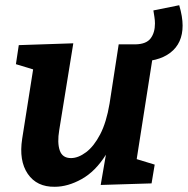

<svg xmlns="http://www.w3.org/2000/svg" viewBox="-20 -704 720 736"><path d="M190 12Q121 13 86.5 -37.5Q52 -88 65 -172L107 -438L41 -458L52 -531L261 -538L207 -205Q199 -157 209 -127.5Q219 -98 252 -98Q280 -98 310 -120.5Q340 -143 364 -189Q388 -235 400 -307L435 -534H573L504 -94L573 -73L561 -1L366 5L386 -111Q346 -47 293 -17.5Q240 12 190 12ZM501 -468 500 -534Q541 -535 557.5 -557Q574 -579 574 -614Q574 -626 572 -638.5Q570 -651 568 -664L667 -684Q680 -640 680 -606Q680 -538 633 -502Q586 -466 501 -468Z"/></svg>

Font: Bitter
Style: Bold Italic
Weight: 700
Italic angle: -9°
Designer: Sol Matas, and Bitter project Authors
Foundry: Sol Matas
Version: Version 2.001